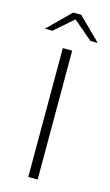

<svg xmlns="http://www.w3.org/2000/svg" viewBox="-126 -672 409 712"><g transform="rotate(15 78.5 -316.0)"><path d="M60 0V-495H96V0ZM-23 -547 63 -632H94L180 -547H152L78 -610L6 -547Z"/></g></svg>

Font: Alumni Sans Thin ExtraLight
Style: Regular
Weight: 250
Version: Version 1.018